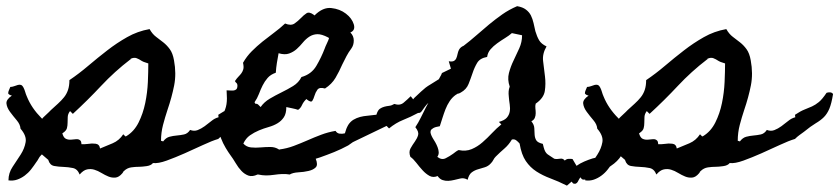

<svg xmlns="http://www.w3.org/2000/svg" viewBox="-141 -541 2649 606"><path d="M668 -244.1Q663.1 -213.9 656.2 -197.8Q649.4 -181.6 639.2 -171.4Q628.9 -161.1 613.3 -151.9Q597.7 -142.6 576.2 -125Q568.4 -119.1 561.5 -114.3Q554.7 -109.4 547.9 -102.5Q528.3 -96.7 500 -83.5Q471.7 -70.3 441.9 -57.1Q412.1 -43.9 385.3 -34.2Q358.4 -24.4 341.8 -26.4Q335.9 -18.6 321.3 -16.6Q306.6 -14.6 298.8 -14.6Q286.1 -14.6 272.9 -12.7Q259.8 -10.7 250 -1Q248 1 247.6 1.5Q247.1 2 247.6 2Q248 2 247.6 2.4Q247.1 2.9 245.1 5.9Q234.4 18.6 223.1 19.5Q211.9 20.5 201.2 16.1Q190.4 11.7 179.2 4.9Q168 -2 156.7 -5.4Q145.5 -8.8 133.8 -6.3Q122.1 -3.9 110.4 9.8Q103.5 -7.8 88.9 -10.7Q74.2 -13.7 59.1 -14.2Q43.9 -14.6 30.3 -17.1Q16.6 -19.5 11.7 -35.2V-36.1L-8.8 -53.7L-11.7 -50.8Q-16.6 -45.9 -19.5 -40Q-22.5 -34.2 -26.4 -29.3Q-34.2 -17.6 -43 -6.3Q-51.8 4.9 -63 13.2Q-74.2 21.5 -86.9 25.9Q-99.6 30.3 -114.3 28.3Q-114.3 4.9 -101.1 -14.6Q-87.9 -34.2 -75.7 -53.2Q-63.5 -72.3 -60.1 -92.3Q-56.6 -112.3 -76.2 -134.8Q-77.1 -148.4 -88.4 -161.6Q-99.6 -174.8 -109.4 -188Q-119.1 -201.2 -120.6 -213.9Q-122.1 -226.6 -103.5 -239.3Q-112.3 -241.2 -115.2 -246.1Q-115.2 -251 -112.8 -256.3Q-110.4 -261.7 -108.4 -266.6Q-102.5 -266.6 -96.2 -269Q-89.8 -271.5 -84.5 -272.9Q-79.1 -274.4 -74.7 -272.9Q-70.3 -271.5 -66.4 -263.7Q-63.5 -257.8 -61.5 -251Q-59.6 -244.1 -56.6 -237.3Q-48.8 -217.8 -37.1 -200.7Q-25.4 -183.6 -10.7 -168.9L-7.8 -166Q-7.8 -167 -3.9 -170.9Q0 -174.8 4.9 -179.2Q9.8 -183.6 13.7 -187.5Q17.6 -191.4 19.5 -193.4Q31.2 -204.1 42 -213.9Q52.7 -223.6 61 -233.9Q69.3 -244.1 73.7 -257.3Q78.1 -270.5 78.1 -288.1Q108.4 -308.6 137.7 -333.5Q167 -358.4 197.3 -381.8Q227.5 -405.3 260.3 -423.8Q293 -442.4 331.1 -449.2Q339.8 -433.6 351.6 -424.8Q363.3 -416 374.5 -407.2Q385.7 -398.4 395 -385.7Q404.3 -373 408.2 -350.6Q416 -308.6 408.7 -271.5Q401.4 -234.4 387.7 -194.3Q379.9 -170.9 373.5 -146.5Q367.2 -122.1 367.2 -96.7L374 -94.7Q382.8 -106.4 394 -109.4Q405.3 -112.3 417 -113.3Q428.7 -114.3 439.9 -116.7Q451.2 -119.1 459 -130.9Q471.7 -126 482.9 -130.4Q494.1 -134.8 504.9 -142.6Q515.6 -150.4 526.4 -159.2Q537.1 -168 548.8 -170.9L547.9 -178.7Q565.4 -190.4 578.1 -195.3Q590.8 -200.2 601.6 -205.1Q612.3 -210 623 -218.8Q633.8 -227.5 647.5 -248Q652.3 -250 658.7 -249.5Q665 -249 668 -244.1ZM327.1 -340.8Q322.3 -342.8 316.9 -344.2Q311.5 -345.7 306.6 -348.6Q297.9 -354.5 290 -357.4Q282.2 -360.4 271.5 -355.5V-353.5H270.5Q220.7 -315.4 178.2 -270Q135.7 -224.6 88.9 -181.6L80.1 -190.4Q73.2 -181.6 72.8 -171.9Q72.3 -162.1 72.3 -153.3Q72.3 -144.5 70.3 -136.7Q68.4 -128.9 58.6 -122.1L55.7 -120.1Q59.6 -106.4 66.9 -103Q74.2 -99.6 82.5 -100.1Q90.8 -100.6 98.6 -101.6Q106.4 -102.5 111.3 -98.6Q114.3 -96.7 115.2 -92.8Q116.2 -88.9 116.2 -85.9Q121.1 -85.9 126.5 -85.9Q131.8 -85.9 137.7 -86.9Q148.4 -88.9 160.6 -87.4Q172.9 -85.9 174.8 -72.3Q194.3 -80.1 214.8 -88.9Q235.4 -97.7 248 -117.2L254.9 -110.4Q255.9 -110.4 256.3 -110.8Q256.8 -111.3 257.8 -111.3Q282.2 -126 296.4 -154.3Q310.5 -182.6 317.4 -215.8Q324.2 -249 325.7 -282.2Q327.1 -315.4 327.1 -340.8Z M1301.8 -298.8Q1293 -290 1288.6 -285.2Q1284.2 -280.3 1280.8 -275.9Q1277.3 -271.5 1272.9 -266.6Q1268.6 -261.7 1259.8 -252Q1252 -244.1 1245.1 -235.4Q1238.3 -226.6 1229.5 -219.7Q1217.8 -222.7 1211.4 -216.8Q1205.1 -210.9 1199.7 -203.6Q1194.3 -196.3 1189.9 -189.9Q1185.5 -183.6 1178.7 -184.6Q1155.3 -171.9 1131.8 -162.6Q1108.4 -153.3 1086.9 -135.7L1079.1 -143.6L977.5 -94.7Q972.7 -92.8 967.8 -88.9Q962.9 -85 958 -82Q936.5 -70.3 913.6 -61Q890.6 -51.8 868.2 -43.9L855.5 -40Q863.3 -20.5 855.5 -12.7Q847.7 -4.9 833 -1.5Q818.4 2 800.8 2.9Q783.2 3.9 773.4 9.8Q761.7 7.8 749.5 8.3Q737.3 8.8 724.6 10.7Q710.9 12.7 699.2 12.7Q687.5 12.7 673.8 9.8H671.9Q655.3 17.6 643.1 13.2Q630.9 8.8 621.1 -1.5Q611.3 -11.7 603 -25.9Q594.7 -40 585.9 -51.8Q580.1 -59.6 571.3 -74.2Q562.5 -88.9 556.2 -105.5Q549.8 -122.1 548.3 -139.2Q546.9 -156.2 555.7 -168.9Q564.5 -181.6 569.8 -196.3Q575.2 -210.9 575.2 -230.5Q575.2 -237.3 574.7 -243.2Q574.2 -249 574.2 -255.9Q579.1 -255.9 585 -255.4Q590.8 -254.9 596.2 -255.4Q601.6 -255.9 605 -259.3Q608.4 -262.7 608.4 -271.5Q608.4 -276.4 605 -279.3Q601.6 -282.2 600.6 -285.2Q606.4 -293.9 611.8 -299.3Q617.2 -304.7 621.1 -310.1Q625 -315.4 627 -322.8Q628.9 -330.1 626 -342.8Q637.7 -363.3 653.8 -379.4Q669.9 -395.5 687.5 -409.7Q705.1 -423.8 723.6 -437.5Q742.2 -451.2 758.8 -466.8Q777.3 -459 788.6 -466.8Q799.8 -474.6 808.6 -483.9Q817.4 -493.2 826.2 -499Q835 -504.9 849.6 -494.1L851.6 -492.2Q877.9 -518.6 904.8 -515.6Q931.6 -512.7 950.7 -498Q969.7 -483.4 975.6 -464.4Q981.4 -445.3 964.8 -438.5Q975.6 -427.7 975.6 -413.1Q975.6 -398.4 967.8 -387.7Q959 -376 952.6 -363.8Q946.3 -351.6 939.5 -337.9Q929.7 -315.4 918 -295.4Q906.2 -275.4 884.8 -261.7Q867.2 -266.6 860.8 -257.8Q854.5 -249 851.6 -238.8Q848.6 -228.5 844.7 -222.7Q840.8 -216.8 828.1 -226.6L826.2 -228.5L824.2 -226.6Q816.4 -218.8 812 -209Q807.6 -199.2 799.8 -194.3Q791 -197.3 781.2 -199.2Q771.5 -201.2 762.7 -203.1Q762.7 -182.6 754.9 -170.9Q747.1 -159.2 734.9 -151.9Q722.7 -144.5 707 -140.1Q691.4 -135.7 676.3 -129.4Q661.1 -123 647.9 -113.8Q634.8 -104.5 627 -87.9Q636.7 -77.1 651.4 -75.7Q666 -74.2 681.6 -75.7Q697.3 -77.1 712.4 -77.1Q727.5 -77.1 739.3 -69.3L740.2 -68.4L741.2 -69.3Q764.6 -72.3 786.6 -80.6Q808.6 -88.9 829.6 -98.1Q850.6 -107.4 872.6 -115.7Q894.5 -124 918 -127.9Q922.9 -120.1 931.2 -119.1Q939.5 -118.2 947.3 -120.1L948.2 -122.1Q950.2 -128.9 952.1 -134.3Q954.1 -139.6 958 -146.5Q964.8 -157.2 974.6 -163.1Q984.4 -168.9 995.6 -171.9Q1006.8 -174.8 1019.5 -175.8Q1032.2 -176.8 1044.9 -178.7H1046.9L1047.9 -181.6Q1051.8 -193.4 1058.1 -197.8Q1064.5 -202.1 1071.8 -204.1Q1079.1 -206.1 1087.4 -207Q1095.7 -208 1103.5 -212.9Q1121.1 -207 1132.8 -216.8Q1144.5 -226.6 1155.3 -237.3L1163.1 -227.5L1166 -231.4Q1180.7 -245.1 1188 -252Q1195.3 -258.8 1202.1 -264.2Q1209 -269.5 1218.3 -274.9Q1227.5 -280.3 1244.1 -291Q1257.8 -299.8 1271 -308.6Q1284.2 -317.4 1296.9 -328.1Q1301.8 -326.2 1301.8 -320.8Q1301.8 -315.4 1301.8 -310.5Q1300.8 -308.6 1300.3 -304.7Q1299.8 -300.8 1301.8 -298.8ZM897.5 -420.9Q896.5 -421.9 896 -421.9Q895.5 -421.9 894.5 -422.9Q874 -433.6 860.4 -433.1Q846.7 -432.6 835.4 -425.3Q824.2 -418 814.9 -406.7Q805.7 -395.5 795.4 -386.2Q785.2 -377 771.5 -372.1Q757.8 -367.2 738.3 -373Q735.4 -357.4 732.9 -342.3Q730.5 -327.1 729.5 -311.5Q712.9 -305.7 703.6 -294.9Q694.3 -284.2 688 -271.5Q681.6 -258.8 676.3 -244.6Q670.9 -230.5 662.1 -217.8L666 -212.9Q669.9 -214.8 674.8 -210Q679.7 -205.1 681.6 -203.1Q692.4 -218.8 710.4 -229.5Q728.5 -240.2 747.6 -249.5Q766.6 -258.8 784.2 -269.5Q801.8 -280.3 810.5 -297.9Q841.8 -306.6 857.4 -333Q873 -359.4 883.8 -387.7Q885.7 -393.6 891.1 -404.8Q896.5 -416 897.5 -420.9Z M1849.6 -102.5Q1835.9 -79.1 1828.6 -64.9Q1821.3 -50.8 1814 -41.5Q1806.6 -32.2 1797.4 -24.9Q1788.1 -17.6 1771.5 -6.8Q1760.7 2.9 1750 9.8Q1741.2 16.6 1732.9 21.5Q1724.6 26.4 1719.7 26.4Q1717.8 26.4 1715.8 25.9Q1713.9 25.4 1711.9 25.4Q1706.1 25.4 1700.7 25.9Q1695.3 26.4 1691.4 18.6Q1688.5 21.5 1686.5 25.4Q1684.6 29.3 1682.6 32.7Q1680.7 36.1 1677.2 38.1Q1673.8 40 1668 38.1L1663.1 32.2L1648.4 44.9Q1621.1 31.2 1596.2 22Q1571.3 12.7 1551.8 0Q1532.2 -12.7 1518.6 -32.7Q1504.9 -52.7 1499 -87.9Q1494.1 -93.8 1488.3 -98.1Q1482.4 -102.5 1474.6 -100.6Q1464.8 -84 1451.2 -72.3Q1437.5 -60.5 1423.8 -46.9Q1418.9 -42 1416 -36.1Q1413.1 -30.3 1408.2 -25.4Q1400.4 -16.6 1389.6 -13.2Q1378.9 -9.8 1368.2 -6.8Q1357.4 -3.9 1348.1 2.9Q1338.9 9.8 1335 26.4Q1323.2 19.5 1311.5 22.5Q1302.7 24.4 1293 26.9Q1283.2 29.3 1273.9 29.8Q1264.6 30.3 1255.9 27.3Q1247.1 24.4 1240.2 14.6Q1226.6 20.5 1214.8 14.2Q1203.1 7.8 1192.9 -3.4Q1182.6 -14.6 1172.9 -27.3Q1163.1 -40 1154.3 -45.9Q1148.4 -61.5 1154.8 -72.8Q1161.1 -84 1168.5 -94.2Q1175.8 -104.5 1178.7 -114.7Q1181.6 -125 1169.9 -139.6Q1179.7 -154.3 1187.5 -170.4Q1195.3 -186.5 1203.6 -202.6Q1211.9 -218.8 1221.2 -233.9Q1230.5 -249 1244.1 -259.8Q1238.3 -266.6 1238.3 -272.9Q1238.3 -279.3 1241.2 -285.6Q1244.1 -292 1248 -298.3Q1252 -304.7 1253.9 -310.5L1282.2 -324.2L1275.4 -347.7Q1286.1 -345.7 1291.5 -348.6Q1296.9 -351.6 1299.3 -357.4Q1301.8 -363.3 1303.2 -370.6Q1304.7 -377.9 1307.6 -383.8Q1312.5 -392.6 1322.3 -396.5Q1342.8 -412.1 1362.8 -429.7Q1382.8 -447.3 1402.8 -463.9Q1422.9 -480.5 1444.3 -495.6Q1465.8 -510.7 1491.2 -521.5Q1508.8 -518.6 1519 -510.7Q1529.3 -502.9 1534.7 -492.2Q1540 -481.4 1543 -468.3Q1545.9 -455.1 1548.8 -442.4Q1553.7 -425.8 1560.5 -414.1Q1567.4 -402.3 1584 -394.5Q1570.3 -371.1 1573.2 -348.1Q1576.2 -325.2 1579.1 -299.8Q1582 -276.4 1578.6 -253.9Q1575.2 -231.4 1549.8 -213.9Q1547.9 -207 1548.8 -199.2Q1549.8 -191.4 1549.8 -183.6Q1549.8 -175.8 1546.9 -168.9Q1543.9 -162.1 1536.1 -158.2Q1544.9 -147.5 1545.4 -136.7Q1545.9 -126 1546.4 -116.2Q1546.9 -106.4 1551.3 -98.6Q1555.7 -90.8 1572.3 -86.9Q1575.2 -74.2 1577.6 -67.9Q1580.1 -61.5 1583.5 -57.6Q1586.9 -53.7 1592.8 -50.3Q1598.6 -46.9 1608.4 -40Q1616.2 -38.1 1626 -40Q1635.7 -42 1641.6 -34.2Q1646.5 -39.1 1653.3 -39.6Q1660.2 -40 1666 -39.1L1678.7 -17.6Q1689.5 -25.4 1703.1 -31.2Q1716.8 -37.1 1729.5 -41Q1744.1 -44.9 1758.8 -47.9ZM1474.6 -436.5Q1465.8 -428.7 1453.1 -420.9Q1440.4 -413.1 1428.2 -404.3Q1416 -395.5 1407.2 -385.3Q1398.4 -375 1396.5 -361.3Q1374 -357.4 1365.2 -342.8Q1356.4 -328.1 1350.6 -310.5Q1344.7 -293 1337.9 -275.9Q1331.1 -258.8 1313.5 -249Q1307.6 -245.1 1302.7 -245.1Q1303.7 -245.1 1296.9 -241.2Q1286.1 -233.4 1278.3 -221.7Q1270.5 -210 1265.1 -196.3Q1259.8 -182.6 1255.4 -168.5Q1251 -154.3 1247.1 -142.6Q1233.4 -140.6 1226.6 -136.7Q1219.7 -132.8 1218.3 -128.4Q1216.8 -124 1218.8 -118.2Q1220.7 -112.3 1224.6 -105.5Q1228.5 -99.6 1232.9 -91.8Q1237.3 -84 1240.2 -76.2Q1243.2 -68.4 1243.7 -60.5Q1244.1 -52.7 1239.3 -45.9Q1252.9 -35.2 1265.6 -41.5Q1278.3 -47.9 1289.1 -55.7Q1293 -58.6 1297.4 -62Q1301.8 -65.4 1306.6 -67.4Q1329.1 -62.5 1347.7 -70.3Q1366.2 -78.1 1381.8 -91.8Q1397.5 -105.5 1412.1 -121.1Q1426.8 -136.7 1441.4 -148.4L1433.6 -156.2Q1451.2 -161.1 1458.5 -169.4Q1465.8 -177.7 1467.8 -188.5Q1469.7 -199.2 1467.8 -211.4Q1465.8 -223.6 1464.8 -237.3Q1463.9 -245.1 1464.4 -252.4Q1464.8 -259.8 1467.8 -267.6Q1460 -290 1465.3 -310.5Q1470.7 -331.1 1480 -350.1Q1489.3 -369.1 1498 -388.7Q1506.8 -408.2 1506.8 -429.7Z M2488.3 -244.1Q2483.4 -213.9 2476.6 -197.8Q2469.7 -181.6 2459.5 -171.4Q2449.2 -161.1 2433.6 -151.9Q2418 -142.6 2396.5 -125Q2388.7 -119.1 2381.8 -114.3Q2375 -109.4 2368.2 -102.5Q2348.6 -96.7 2320.3 -83.5Q2292 -70.3 2262.2 -57.1Q2232.4 -43.9 2205.6 -34.2Q2178.7 -24.4 2162.1 -26.4Q2156.2 -18.6 2141.6 -16.6Q2127 -14.6 2119.1 -14.6Q2106.4 -14.6 2093.3 -12.7Q2080.1 -10.7 2070.3 -1Q2068.4 1 2067.9 1.5Q2067.4 2 2067.9 2Q2068.4 2 2067.9 2.4Q2067.4 2.9 2065.4 5.9Q2054.7 18.6 2043.5 19.5Q2032.2 20.5 2021.5 16.1Q2010.7 11.7 1999.5 4.9Q1988.3 -2 1977.1 -5.4Q1965.8 -8.8 1954.1 -6.3Q1942.4 -3.9 1930.7 9.8Q1923.8 -7.8 1909.2 -10.7Q1894.5 -13.7 1879.4 -14.2Q1864.3 -14.6 1850.6 -17.1Q1836.9 -19.5 1832 -35.2V-36.1L1811.5 -53.7L1808.6 -50.8Q1803.7 -45.9 1800.8 -40Q1797.9 -34.2 1793.9 -29.3Q1786.1 -17.6 1777.3 -6.3Q1768.6 4.9 1757.3 13.2Q1746.1 21.5 1733.4 25.9Q1720.7 30.3 1706.1 28.3Q1706.1 4.9 1719.2 -14.6Q1732.4 -34.2 1744.6 -53.2Q1756.8 -72.3 1760.3 -92.3Q1763.7 -112.3 1744.1 -134.8Q1743.2 -148.4 1731.9 -161.6Q1720.7 -174.8 1710.9 -188Q1701.2 -201.2 1699.7 -213.9Q1698.2 -226.6 1716.8 -239.3Q1708 -241.2 1705.1 -246.1Q1705.1 -251 1707.5 -256.3Q1710 -261.7 1711.9 -266.6Q1717.8 -266.6 1724.1 -269Q1730.5 -271.5 1735.8 -272.9Q1741.2 -274.4 1745.6 -272.9Q1750 -271.5 1753.9 -263.7Q1756.8 -257.8 1758.8 -251Q1760.7 -244.1 1763.7 -237.3Q1771.5 -217.8 1783.2 -200.7Q1794.9 -183.6 1809.6 -168.9L1812.5 -166Q1812.5 -167 1816.4 -170.9Q1820.3 -174.8 1825.2 -179.2Q1830.1 -183.6 1834 -187.5Q1837.9 -191.4 1839.8 -193.4Q1851.6 -204.1 1862.3 -213.9Q1873 -223.6 1881.3 -233.9Q1889.6 -244.1 1894 -257.3Q1898.4 -270.5 1898.4 -288.1Q1928.7 -308.6 1958 -333.5Q1987.3 -358.4 2017.6 -381.8Q2047.9 -405.3 2080.6 -423.8Q2113.3 -442.4 2151.4 -449.2Q2160.2 -433.6 2171.9 -424.8Q2183.6 -416 2194.8 -407.2Q2206.1 -398.4 2215.3 -385.7Q2224.6 -373 2228.5 -350.6Q2236.3 -308.6 2229 -271.5Q2221.7 -234.4 2208 -194.3Q2200.2 -170.9 2193.8 -146.5Q2187.5 -122.1 2187.5 -96.7L2194.3 -94.7Q2203.1 -106.4 2214.4 -109.4Q2225.6 -112.3 2237.3 -113.3Q2249 -114.3 2260.3 -116.7Q2271.5 -119.1 2279.3 -130.9Q2292 -126 2303.2 -130.4Q2314.5 -134.8 2325.2 -142.6Q2335.9 -150.4 2346.7 -159.2Q2357.4 -168 2369.1 -170.9L2368.2 -178.7Q2385.7 -190.4 2398.4 -195.3Q2411.1 -200.2 2421.9 -205.1Q2432.6 -210 2443.4 -218.8Q2454.1 -227.5 2467.8 -248Q2472.7 -250 2479 -249.5Q2485.4 -249 2488.3 -244.1ZM2147.5 -340.8Q2142.6 -342.8 2137.2 -344.2Q2131.8 -345.7 2127 -348.6Q2118.2 -354.5 2110.4 -357.4Q2102.5 -360.4 2091.8 -355.5V-353.5H2090.8Q2041 -315.4 1998.5 -270Q1956.1 -224.6 1909.2 -181.6L1900.4 -190.4Q1893.6 -181.6 1893.1 -171.9Q1892.6 -162.1 1892.6 -153.3Q1892.6 -144.5 1890.6 -136.7Q1888.7 -128.9 1878.9 -122.1L1876 -120.1Q1879.9 -106.4 1887.2 -103Q1894.5 -99.6 1902.8 -100.1Q1911.1 -100.6 1918.9 -101.6Q1926.8 -102.5 1931.6 -98.6Q1934.6 -96.7 1935.5 -92.8Q1936.5 -88.9 1936.5 -85.9Q1941.4 -85.9 1946.8 -85.9Q1952.1 -85.9 1958 -86.9Q1968.8 -88.9 1981 -87.4Q1993.2 -85.9 1995.1 -72.3Q2014.6 -80.1 2035.2 -88.9Q2055.7 -97.7 2068.4 -117.2L2075.2 -110.4Q2076.2 -110.4 2076.7 -110.8Q2077.1 -111.3 2078.1 -111.3Q2102.5 -126 2116.7 -154.3Q2130.9 -182.6 2137.7 -215.8Q2144.5 -249 2146 -282.2Q2147.5 -315.4 2147.5 -340.8Z"/></svg>

Font: Homemade Apple
Style: Regular
Weight: 400
Version: Version 1.001